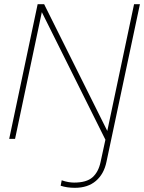

<svg xmlns="http://www.w3.org/2000/svg" viewBox="-20 -664 689 918"><path d="M338 234Q300 234 270 224L275 198Q292 204 307 206.5Q322 209 334 209Q394 209 422.5 183.5Q451 158 461 110L484 4L180 -606L52 0H24L160 -644H191L493 -38L621 -644H649L489 110Q477 168 438.5 201Q400 234 338 234Z"/></svg>

Font: Kanit Thin
Style: Italic
Weight: 250
Italic angle: -12°
Designer: Katatrad Team
Foundry: CadsonDemak
Version: Version 2.000; ttfautohint (v1.8.3)